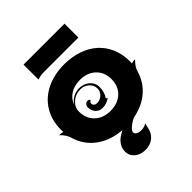

<svg xmlns="http://www.w3.org/2000/svg" viewBox="-232 -789 1100 1100"><g transform="rotate(-45 317.5 -239.0)"><path d="M9.8 -229.5Q28.1 -229.5 39.8 -225.1Q39.1 -234.4 39.1 -244.1Q39.1 -318.8 73.6 -376.1Q108.2 -433.3 171.4 -464.7Q234.6 -496.1 317.4 -496.1Q379.4 -496.1 431.3 -477.9Q483.2 -459.7 519.3 -427Q555.4 -394.3 575.6 -347.3Q595.7 -300.3 595.7 -244.1Q595.7 -231.2 595.2 -225.1Q606.9 -229.5 625 -229.5Q609.6 -214.1 600.2 -200.4Q590.8 -186.8 585.9 -169.9Q567.1 -103.5 516.1 -58.8Q465.1 -14.2 390.4 0.7Q379.6 3.2 364.9 12.2Q350.1 21.2 339.6 30.5Q320.6 47.4 320.6 59.1Q320.6 70.3 332.3 77.1Q344 84 363.3 84Q388.7 84 406.2 71.3L397.5 108.4Q391.8 132.3 376.5 149Q361.1 165.8 341.8 173.2Q322.5 180.7 300.8 180.7Q277.1 180.7 256.8 172.1Q236.6 163.6 223.3 145.9Q210 128.2 210 104.5Q210 78.4 224.5 56.2Q239 33.9 263.4 20L286.6 6.6Q195.6 -0.5 132.8 -47.2Q70.1 -94 48.8 -169.9Q40.5 -199.2 9.8 -229.5ZM185.5 -244.1Q185.5 -188 221.8 -153.6Q258.1 -119.1 317.4 -119.1Q376.7 -119.1 413 -153.6Q449.2 -188 449.2 -244.1Q449.2 -300.3 413 -334.7Q376.7 -369.1 317.4 -369.1Q271.2 -369.1 238.3 -347.8Q205.3 -326.4 192.6 -289.1Q205.8 -311.8 229.4 -325.3Q252.9 -338.9 281.2 -338.9Q317.6 -338.9 343.4 -316.5Q369.1 -294.2 369.1 -262.7Q369.1 -218.3 348.1 -190.2Q351.8 -184.3 358.2 -184.3Q332 -163.1 295.9 -163.1Q271.5 -163.1 254.9 -180.9Q238.3 -198.7 238.3 -225.6Q238.3 -237.3 245.7 -245.6Q253.2 -253.9 263.7 -253.9Q270 -253.9 274.7 -250.5Q279.3 -247.1 279.3 -242.2Q274.4 -242.2 271 -237.5Q267.6 -232.9 267.6 -226.6Q267.6 -217.8 274.9 -211.4Q282.2 -205.1 293 -205.1Q318.1 -205.1 336.3 -221.9Q354.5 -238.8 354.5 -262.7Q354.5 -290.3 333 -309.7Q311.5 -329.1 281.2 -329.1Q241.7 -329.1 213.6 -304.2Q185.5 -279.3 185.5 -244.1ZM151.4 -538.1V-659.2H483.4V-546.9H201.4Q177.7 -546.9 151.4 -538.1Z"/></g></svg>

Font: Agreloy
Style: Medium
Weight: 400
Designer: gluk
Foundry: gluk
Version: Version 0.27